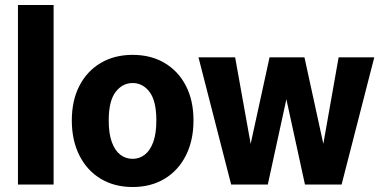

<svg xmlns="http://www.w3.org/2000/svg" viewBox="-20 -740 1538 770"><path d="M52 0V-720H195V0Z M512 10Q439 10 384 -23Q329 -56 298.5 -116.5Q268 -177 268 -257Q268 -337 298.5 -396Q329 -455 384 -487.5Q439 -520 512 -520Q585 -520 640 -487.5Q695 -455 725.5 -396Q756 -337 756 -257Q756 -177 725.5 -116.5Q695 -56 640 -23Q585 10 512 10ZM512 -103Q539 -103 560.5 -119.5Q582 -136 594.5 -170Q607 -204 607 -257Q607 -335 580 -371Q553 -407 512 -407Q471 -407 443.5 -371Q416 -335 416 -257Q416 -204 428.5 -170Q441 -136 462.5 -119.5Q484 -103 512 -103Z M907 0 776 -510H923L988 -148H982L1061 -510H1201L1280 -148H1274L1338 -510H1481L1350 0H1203L1125 -358H1132L1054 0Z"/></svg>

Font: Instrument Sans SemiCondensed
Style: Bold
Weight: 700
Width: 4
Designer: Rodrigo Fuenzalida
Foundry: fragTYPE
Version: Version 1.000;gftools[0.9.28]